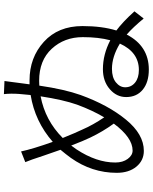

<svg xmlns="http://www.w3.org/2000/svg" viewBox="84 -884 808 1017"><g transform="rotate(-90 488.5 -376.0)"><path d="M567.4 -756.8Q565.4 -745.1 562 -716.3Q558.6 -687.5 557.6 -682.6Q555.7 -663.1 549.8 -624H571.3Q691.4 -624 774.9 -548.3Q858.4 -472.7 858.4 -343.8Q858.4 -240.2 835 -164.1Q879.9 -130.9 936.5 -68.4L898.4 -19.5Q852.5 -75.2 813.5 -109.4Q752.9 7.8 627.9 7.8Q560.5 7.8 521.5 -24.4Q482.4 -56.6 482.4 -112.3Q482.4 -163.1 524.4 -199.2Q566.4 -235.4 629.9 -235.4Q708 -235.4 783.2 -196.3Q799.8 -258.8 799.8 -341.8Q799.8 -439.5 738.3 -506.3Q676.8 -573.2 568.4 -573.2Q551.8 -573.2 543 -572.3Q523.4 -438.5 493.2 -353.5Q440.4 -208 362.8 -113.3Q285.2 -18.6 197.3 -18.6Q146.5 -18.6 113.8 -58.1Q81.1 -97.7 81.1 -162.1Q81.1 -293.9 160.2 -405.3Q178.7 -430.7 203.1 -460L171.9 -549.8Q148.4 -622.1 137.7 -646.5L194.3 -668.9Q208 -605.5 245.1 -501Q353.5 -595.7 493.2 -618.2L499 -680.7Q502 -723.6 498 -759.8ZM135.7 -169.9Q135.7 -129.9 154.8 -104Q173.8 -78.1 199.2 -78.1Q267.6 -78.1 341.8 -177.7Q299.8 -235.4 267.6 -302.7Q251 -336.9 225.6 -403.3Q219.7 -396.5 205.1 -375Q135.7 -269.5 135.7 -169.9ZM265.6 -448.2Q293.9 -377.9 309.6 -345.7Q335 -287.1 375 -228.5Q412.1 -291 442.4 -373Q467.8 -445.3 486.3 -565.4Q358.4 -541 265.6 -448.2ZM534.2 -117.2Q534.2 -85 559.1 -64.9Q584 -44.9 626 -44.9Q719.7 -44.9 765.6 -145.5Q696.3 -187.5 631.8 -187.5Q585.9 -187.5 560.1 -166.5Q534.2 -145.5 534.2 -117.2Z"/></g></svg>

Font: Min Sans Light
Style: Regular
Weight: 300
Designer: Jinseong-Kim, NotoSansCJK, Nunito
Foundry: Jinseong-Kim
Version: Version 1.400;Glyphs 3.1.2 (3151)